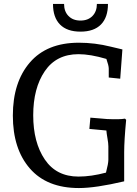

<svg xmlns="http://www.w3.org/2000/svg" viewBox="-20 -936 693 971"><path d="M618 -330Q608 -225 608 -166V-19Q464 15 379 15Q217 15 131 -84Q45 -183 45 -351.5Q45 -520 131 -620Q217 -720 379 -720Q460 -720 540 -700Q590 -688 599 -686L588 -538L530 -544V-589Q530 -604 518 -638Q437 -662 377 -662Q265 -662 206.5 -576Q148 -490 148 -353Q148 -216 206.5 -129.5Q265 -43 377 -43Q441 -43 516 -63Q528 -109 528 -128V-196Q528 -211 523.5 -236.5Q519 -262 518 -276L432 -284L437 -341L486 -337Q522 -333 554.5 -333Q587 -333 596 -334L612 -336ZM470 -916H526Q526 -848 490.5 -812Q455 -776 387 -776Q319 -776 283.5 -812Q248 -848 248 -916H304Q304 -878 326.5 -855Q349 -832 387 -832Q425 -832 447.5 -855Q470 -878 470 -916Z"/></svg>

Font: Andada
Style: Regular
Weight: 400
Designer: Carolina Giovagnoli
Foundry: Carolina Giovagnoli
Version: Version 1.002